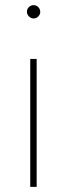

<svg xmlns="http://www.w3.org/2000/svg" viewBox="-20 -537 262 749"><path d="M98 192V-307H123V192ZM111 -517Q118 -517 124 -513.5Q130 -510 133.5 -504Q137 -498 137 -491Q137 -481 129.5 -473Q122 -465 111 -465Q101 -465 93 -473Q85 -481 85 -491Q85 -502 93 -509.5Q101 -517 111 -517Z"/></svg>

Font: MuseoModerno Thin Thin
Style: Regular
Weight: 250
Version: Version 1.003